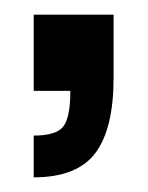

<svg xmlns="http://www.w3.org/2000/svg" viewBox="-20 -124 202 262"><path d="M26 118V61Q57 61 66.5 48.5Q76 36 76 0H26V-104H135V-18Q135 52 110 85Q85 118 26 118Z"/></svg>

Font: Rokkitt SemiBold
Style: Bold
Weight: 700
Version: Version 3.103